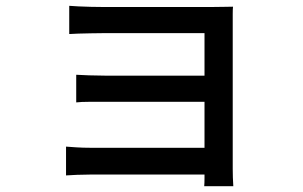

<svg xmlns="http://www.w3.org/2000/svg" viewBox="-20 -576 1040 660"><path d="M218 -556Q229 -555 250 -554Q271 -553 293 -552.5Q315 -552 330 -552Q350 -552 387 -552Q424 -552 470 -552Q516 -552 562.5 -552Q609 -552 648.5 -552Q688 -552 713 -552Q731 -552 751 -552.5Q771 -553 781 -553Q780 -545 780 -528Q780 -511 780 -495Q780 -486 780 -451.5Q780 -417 780 -367.5Q780 -318 780 -262.5Q780 -207 780 -153.5Q780 -100 780 -58.5Q780 -17 780 4Q780 16 780.5 34.5Q781 53 782 64H682Q683 54 683 35Q683 16 683 0Q683 -26 683 -67.5Q683 -109 683 -158.5Q683 -208 683 -258.5Q683 -309 683 -352Q683 -395 683 -424.5Q683 -454 683 -462Q674 -462 649.5 -462Q625 -462 590.5 -462Q556 -462 518 -462Q480 -462 443.5 -462Q407 -462 377 -462Q347 -462 330 -462Q315 -462 292.5 -461.5Q270 -461 249.5 -460.5Q229 -460 218 -459ZM242 -319Q259 -318 286.5 -317Q314 -316 340 -316Q353 -316 384.5 -316Q416 -316 457.5 -316Q499 -316 543.5 -316Q588 -316 628 -316Q668 -316 696 -316Q724 -316 731 -316V-226Q723 -226 695.5 -226Q668 -226 628 -226Q588 -226 543.5 -226Q499 -226 457.5 -226Q416 -226 384.5 -226Q353 -226 341 -226Q314 -226 286.5 -226Q259 -226 242 -224ZM207 -72Q220 -71 242.5 -69.5Q265 -68 291 -68Q306 -68 341 -68Q376 -68 421.5 -68Q467 -68 516.5 -68Q566 -68 611 -68Q656 -68 688.5 -68Q721 -68 731 -68V24Q718 24 685 24Q652 24 607.5 24Q563 24 514 24Q465 24 419.5 24Q374 24 340 24Q306 24 291 24Q269 24 244.5 25Q220 26 207 27Z"/></svg>

Font: Noto Sans SC Medium
Style: Regular
Weight: 500
Designer: Ryoko NISHIZUKA  (kana, bopomofo & ideographs); Paul D. Hunt (Latin, Greek & Cyrillic); Sandoll Communications , Soo-you
Foundry: Adobe
Version: Version 2.004-H2;hotconv 1.0.118;makeotfexe 2.5.65603